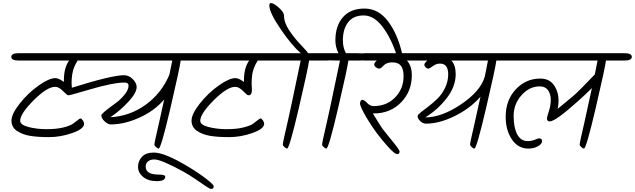

<svg xmlns="http://www.w3.org/2000/svg" viewBox="-20 -984 4153 1256"><path d="M432 -361H429Q425 -361 421 -362.5Q417 -364 390.5 -390Q364 -416 341 -416Q288 -416 200 -328Q112 -240 112 -194Q112 -167 166.5 -153Q221 -139 285 -139Q349 -139 393.5 -150Q438 -161 456.5 -174Q475 -187 488 -198Q501 -209 507 -209Q513 -209 521.5 -197Q530 -185 530 -174Q530 -141 453.5 -114Q377 -87 301 -87Q225 -87 175.5 -95.5Q126 -104 90.5 -128Q55 -152 55 -195Q55 -238 109 -306.5Q163 -375 232 -424Q301 -473 342 -473Q364 -473 398 -448V-460Q398 -540 432 -588H101Q54 -588 54 -612Q54 -636 101 -636H1280Q1327 -636 1327 -612Q1327 -588 1280 -588H1162Q1156 -539 1094.5 -275.5Q1033 -12 1018 -12Q1012 -12 1001 -21.5Q990 -31 990 -38.5Q990 -46 999 -86.5Q1008 -127 1024 -197Q1038 -257 1054 -333Q988 -257 890 -213.5Q792 -170 704 -170Q686 -170 664.5 -190Q643 -210 643 -230Q643 -242 732 -306Q765 -329 793 -362.5Q821 -396 821 -424Q821 -444 795 -444Q718 -444 551 -394Q471 -370 453.5 -366Q436 -362 432 -361ZM450 -410Q712 -492 791 -492Q823 -492 848.5 -466.5Q874 -441 874 -415Q874 -377 820.5 -319Q767 -261 702 -217Q829 -224 932.5 -298.5Q1036 -373 1088 -495Q1093 -516 1107 -588H488Q479 -572 477 -569Q475 -566 470.5 -556.5Q466 -547 463.5 -540Q461 -533 457.5 -521Q454 -509 452.5 -497.5Q451 -486 449.5 -470.5Q448 -455 448 -442.5Q448 -430 450 -410Z M933 106Q933 158 1017 158Q1061 158 1061 172Q1061 201 1005.5 201Q950 201 916.5 173.5Q883 146 883 107.5Q883 69 909 41.5Q935 14 986 14Q1056 14 1202 101Q1273 143 1325.5 183Q1378 223 1378 235Q1378 252 1361 252Q1353 252 1327 234.5Q1301 217 1258 187.5Q1215 158 1180 139Q1034 59 990 59Q963 59 948 72Q933 85 933 106Z M1610 -361H1607Q1603 -361 1599 -362.5Q1595 -364 1568.5 -390Q1542 -416 1519 -416Q1466 -416 1378 -328Q1290 -240 1290 -194Q1290 -167 1344.5 -153Q1399 -139 1463 -139Q1527 -139 1571.5 -150Q1616 -161 1634.5 -174Q1653 -187 1666 -198Q1679 -209 1685 -209Q1691 -209 1699.5 -197Q1708 -185 1708 -174Q1708 -141 1631.5 -114Q1555 -87 1479 -87Q1403 -87 1353.5 -95.5Q1304 -104 1268.5 -128Q1233 -152 1233 -195Q1233 -238 1287 -306.5Q1341 -375 1410 -424Q1479 -473 1520 -473Q1542 -473 1576 -448V-460Q1576 -540 1610 -588H1279Q1232 -588 1232 -612Q1232 -636 1279 -636H1853Q1900 -636 1900 -612Q1900 -588 1853 -588H1666Q1657 -572 1655 -569Q1653 -566 1648.5 -556.5Q1644 -547 1641.5 -540Q1639 -533 1635.5 -521Q1632 -509 1630 -498Q1626 -463 1626 -439L1628 -396Q1628 -364 1610 -361Z M2120 -636Q2167 -636 2167 -612Q2167 -588 2120 -588H2002Q1996 -539 1934.5 -275.5Q1873 -12 1858 -12Q1852 -12 1841 -21.5Q1830 -31 1830 -38.5Q1830 -46 1839 -86.5Q1848 -127 1864 -197Q1880 -267 1913 -426Q1946 -585 1947 -588H1823Q1776 -588 1776 -612Q1776 -636 1823 -636H1948Q1889 -686 1815.5 -794Q1742 -902 1742 -948Q1742 -964 1752 -964Q1770 -964 1804 -934Q1838 -904 1838 -881Q1838 -836 1872.5 -784.5Q1907 -733 1948.5 -690Q1990 -647 1995 -636Z M2135 -636H2194Q2174 -676 2174 -720Q2174 -815 2223.5 -871.5Q2273 -928 2364 -928Q2455 -928 2517.5 -846Q2580 -764 2610 -636Q2614 -618 2607 -609.5Q2600 -601 2589.5 -605Q2579 -609 2575 -623Q2538 -736 2482 -809.5Q2426 -883 2359 -883Q2292 -883 2257.5 -838.5Q2223 -794 2223 -720Q2223 -672 2243 -636H2312Q2360 -636 2381.5 -630.5Q2403 -625 2403 -610Q2403 -588 2335 -588H2259Q2253 -539 2191.5 -275.5Q2130 -12 2115 -12Q2109 -12 2098 -21.5Q2087 -31 2087 -38.5Q2087 -46 2096 -86.5Q2105 -127 2121 -197Q2137 -267 2170 -426Q2203 -585 2204 -588H2189Q2053 -588 2053 -615Q2053 -629 2071.5 -632.5Q2090 -636 2135 -636Z M2365 -636H2737Q2784 -636 2784 -612Q2784 -588 2737 -588H2642Q2674 -553 2674 -492Q2674 -386 2603.5 -314Q2533 -242 2426 -242H2419Q2470 -158 2483 -140.5Q2496 -123 2528 -84Q2594 -5 2594 7Q2594 24 2578 24Q2562 24 2521 -21Q2480 -66 2445 -113Q2410 -160 2379 -212Q2335 -287 2335 -308V-309Q2335 -312 2336 -314Q2340 -331 2350 -331Q2362 -331 2381.5 -310.5Q2401 -290 2424 -290Q2510 -290 2565 -347Q2620 -404 2620 -485Q2620 -532 2602.5 -554Q2585 -576 2546.5 -576Q2508 -576 2489.5 -555.5Q2471 -535 2461 -535Q2451 -535 2439.5 -543.5Q2428 -552 2428 -562.5Q2428 -573 2445 -588H2365Q2318 -588 2318 -612Q2318 -636 2365 -636Z M2702 -636H3346Q3393 -636 3393 -612Q3393 -588 3346 -588H3227Q3221 -539 3159.5 -275.5Q3098 -12 3083 -12Q3077 -12 3066 -21.5Q3055 -31 3055 -38.5Q3055 -46 3064 -86.5Q3073 -127 3089 -197Q3096 -229 3123 -351Q3055 -274 2954 -224.5Q2853 -175 2766 -175Q2748 -175 2730 -191Q2712 -207 2712 -225Q2712 -233 2732.5 -249Q2753 -265 2782.5 -287.5Q2812 -310 2841.5 -338.5Q2871 -367 2891.5 -409.5Q2912 -452 2912 -498Q2912 -568 2858 -568Q2833 -568 2811.5 -551.5Q2790 -535 2781.5 -535Q2773 -535 2764.5 -543.5Q2756 -552 2756 -561.5Q2756 -571 2776 -588H2702Q2655 -588 2655 -612Q2655 -636 2702 -636ZM2961 -499Q2961 -419 2903.5 -343.5Q2846 -268 2762 -216Q2869 -216 2996 -301.5Q3123 -387 3151 -482Q3154 -498 3161.5 -533.5Q3169 -569 3172 -588H2933Q2961 -557 2961 -499Z M3577 -190H3575Q3558 -190 3558 -210Q3558 -219 3570.5 -256.5Q3583 -294 3583 -331.5Q3583 -369 3565 -394Q3547 -419 3511 -419Q3443 -419 3391.5 -361Q3340 -303 3340 -226Q3340 -149 3363.5 -105Q3387 -61 3431 -61Q3457 -61 3479 -70Q3501 -79 3506 -79Q3526 -79 3526 -60.5Q3526 -42 3498.5 -27Q3471 -12 3437 -12Q3369 -12 3328.5 -72Q3288 -132 3288 -220Q3288 -329 3354 -399.5Q3420 -470 3514 -470Q3574 -470 3604 -426.5Q3634 -383 3634 -325Q3634 -298 3628 -272Q3727 -353 3743.5 -368Q3760 -383 3784.5 -408Q3809 -433 3835 -460Q3861 -487 3871 -497Q3880 -539 3889 -588H3351Q3304 -588 3304 -612Q3304 -636 3351 -636H4066Q4113 -636 4113 -612Q4113 -588 4066 -588H3944Q3938 -539 3876.5 -275.5Q3815 -12 3800 -12Q3794 -12 3783 -21.5Q3772 -31 3772 -38.5Q3772 -46 3781 -86.5Q3790 -127 3806 -197Q3820 -260 3852 -408Q3803 -359 3763 -324Q3614 -190 3577 -190Z"/></svg>

Font: Kalam Light
Style: Regular
Weight: 300
Version: Version 2.001;PS 1.0;hotconv 1.0.79;makeotf.lib2.5.61930; tt